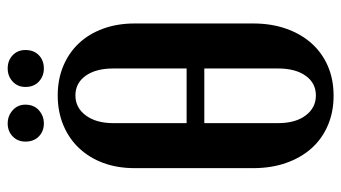

<svg xmlns="http://www.w3.org/2000/svg" viewBox="-214 -664 887 499"><g transform="rotate(-90 229.5 -414.5)"><path d="M42 -508Q42 -553 55.5 -589.5Q69 -626 94 -652.5Q119 -679 154 -693.5Q189 -708 231 -708Q273 -708 307.5 -693.5Q342 -679 366.5 -653Q391 -627 404.5 -590Q418 -553 418 -508V-200Q418 -153 404.5 -114.5Q391 -76 366.5 -48.5Q342 -21 307.5 -6Q273 9 230 9Q188 9 153 -6Q118 -21 93.5 -48.5Q69 -76 55.5 -114.5Q42 -153 42 -200ZM159 -373H301V-564Q301 -609 282 -635.5Q263 -662 231 -662Q199 -662 179 -635Q159 -608 159 -564ZM159 -135Q159 -90 179 -63.5Q199 -37 231 -37Q263 -37 282 -63.5Q301 -90 301 -135V-327H159ZM111 -792Q111 -812 124.5 -825Q138 -838 158 -838Q178 -838 192.5 -825Q207 -812 207 -792Q207 -770 192.5 -757Q178 -744 158 -744Q138 -744 124.5 -757Q111 -770 111 -792ZM253 -792Q253 -812 267 -825Q281 -838 301 -838Q322 -838 335.5 -825Q349 -812 349 -792Q349 -770 335.5 -757Q322 -744 301 -744Q281 -744 267 -757Q253 -770 253 -792Z"/></g></svg>

Font: Moniqa ExtBd Paragraph
Style: Regular
Weight: 800
Designer: Rajesh Rajput
Foundry: Rajesh Rajput
Version: Version 1.000